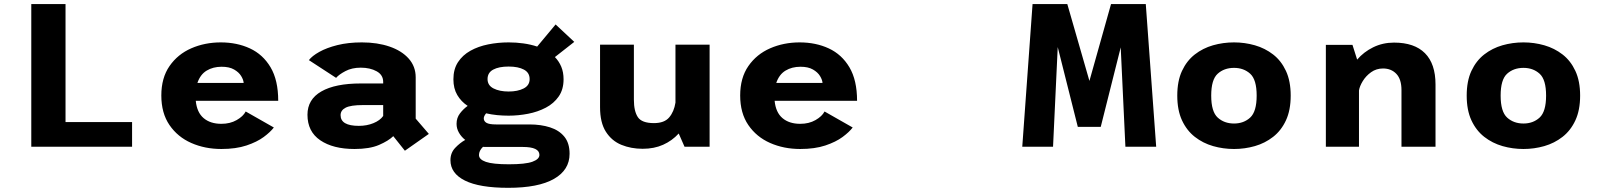

<svg xmlns="http://www.w3.org/2000/svg" viewBox="-20 -720 7850 942"><path d="M301.5 -121H628V0H133.5V-700H301.5Z M1323.5 -94.5Q1307 -72.5 1274 -48Q1241 -23.5 1189.2 -6.2Q1137.5 11 1066 11Q985.5 11 918.5 -18.5Q851.5 -48 811.5 -106.5Q771.5 -165 771.5 -251.5Q771.5 -338 811.8 -396Q852 -454 918.5 -483Q985 -512 1063.5 -512Q1142.5 -512 1206.2 -482.5Q1270 -453 1307.5 -389.8Q1345 -326.5 1345 -225.5H940.5Q946 -168.5 979 -140.5Q1012 -112.5 1066 -112.5Q1109 -112.5 1141 -130.8Q1173 -149 1185.5 -173ZM1067.5 -392.5Q1025 -392.5 993.8 -373.5Q962.5 -354.5 948.5 -313H1175.5Q1174.5 -328.5 1163.2 -347Q1152 -365.5 1128.5 -379Q1105 -392.5 1067.5 -392.5Z M1966.5 19.5 1909.5 -52Q1886 -29 1839.8 -9Q1793.5 11 1719.5 11Q1614 11 1551.2 -31.8Q1488.5 -74.5 1488.5 -157Q1488.5 -232.5 1556.8 -271.5Q1625 -310.5 1750 -310.5H1860V-318Q1860 -352.5 1828 -370.2Q1796 -388 1750 -388Q1706.5 -388 1674.8 -371.2Q1643 -354.5 1629 -338L1495.5 -425Q1511 -445.5 1546.8 -465.5Q1582.5 -485.5 1635.5 -498.8Q1688.5 -512 1755.5 -512Q1831.5 -512 1891.2 -491.5Q1951 -471 1985.2 -432.5Q2019.5 -394 2019.5 -340.5V-138L2084 -63ZM1740.5 -102.5Q1780 -102.5 1812.2 -115.8Q1844.5 -129 1860 -151V-204.5H1760.5Q1701 -204.5 1676 -191.8Q1651 -179 1651 -155Q1651 -102.5 1740.5 -102.5Z M2475.5 -152.5Q2447 -152.5 2419 -155.2Q2391 -158 2365 -164Q2353.5 -150 2353.5 -139.5Q2353.5 -125 2367 -117.2Q2380.5 -109.5 2413.5 -109.5H2577.5Q2634 -109.5 2678.5 -95.2Q2723 -81 2748.8 -49.5Q2774.5 -18 2774.5 34.5Q2774.5 114 2697.8 157.8Q2621 201.5 2473.5 201.5Q2332.5 201.5 2261.2 166Q2190 130.5 2190 66Q2190 30 2213.2 5.5Q2236.5 -19 2262.5 -33.5Q2243.5 -48.5 2231.8 -68.8Q2220 -89 2220 -112.5Q2220 -142 2236.8 -163.8Q2253.5 -185.5 2274.5 -200.5Q2242.5 -221.5 2223.5 -253.8Q2204.5 -286 2204.5 -331Q2204.5 -380.5 2227 -415Q2249.5 -449.5 2288 -471Q2326.5 -492.5 2375 -502.2Q2423.5 -512 2475.5 -512Q2512.5 -512 2548.2 -507Q2584 -502 2615.5 -491.5L2706 -600L2797.5 -514.5L2702.5 -440Q2722.5 -419.5 2733.8 -392.5Q2745 -365.5 2745 -331Q2745 -281 2721.2 -246.8Q2697.5 -212.5 2658 -191.8Q2618.5 -171 2570.8 -161.8Q2523 -152.5 2475.5 -152.5ZM2475.5 -271Q2520 -271 2549.2 -286Q2578.5 -301 2578.5 -332Q2578.5 -363.5 2550.5 -378.5Q2522.5 -393.5 2475.5 -393.5Q2427.5 -393.5 2399.8 -378.5Q2372 -363.5 2372 -332Q2372 -301 2401.5 -286Q2431 -271 2475.5 -271ZM2330 40.5Q2330 62.5 2364 74.2Q2398 86 2477 86Q2558 86 2592.2 73.5Q2626.5 61 2626.5 40Q2626.5 1 2545 1H2361.5Q2355.5 1 2349.5 0.5Q2330 19.5 2330 40.5Z M3133 10Q3076 10 3028.5 -9.5Q2981 -29 2952.5 -73.8Q2924 -118.5 2924 -194V-501H3090V-231Q3090 -174.5 3109.5 -145.2Q3129 -116 3188.5 -116Q3239.5 -116 3263.2 -144Q3287 -172 3294 -216.5V-501H3461.5V0H3338.5L3310 -65Q3277.5 -29.5 3233.5 -9.8Q3189.5 10 3133 10Z M4163.5 -94.5Q4147 -72.5 4114 -48Q4081 -23.5 4029.2 -6.2Q3977.5 11 3906 11Q3825.5 11 3758.5 -18.5Q3691.5 -48 3651.5 -106.5Q3611.5 -165 3611.5 -251.5Q3611.5 -338 3651.8 -396Q3692 -454 3758.5 -483Q3825 -512 3903.5 -512Q3982.5 -512 4046.2 -482.5Q4110 -453 4147.5 -389.8Q4185 -326.5 4185 -225.5H3780.5Q3786 -168.5 3819 -140.5Q3852 -112.5 3906 -112.5Q3949 -112.5 3981 -130.8Q4013 -149 4025.5 -173ZM3907.5 -392.5Q3865 -392.5 3833.8 -373.5Q3802.5 -354.5 3788.5 -313H4015.5Q4014.5 -328.5 4003.2 -347Q3992 -365.5 3968.5 -379Q3945 -392.5 3907.5 -392.5Z M4995.5 0 5046 -700H5216.5L5325 -323L5431 -700H5601.5L5652.5 0H5501.5L5478.5 -487.5L5380.5 -97.5H5268L5169.5 -489L5146.5 0Z M6034.5 11Q5981.5 11 5931.8 -3.2Q5882 -17.5 5842.2 -48.5Q5802.5 -79.5 5779.2 -129.5Q5756 -179.5 5756 -251Q5756 -322.5 5779.2 -372.2Q5802.5 -422 5842 -452.8Q5881.5 -483.5 5931.2 -497.8Q5981 -512 6034.5 -512Q6087 -512 6136.8 -497.8Q6186.5 -483.5 6226.2 -452.8Q6266 -422 6289.2 -372Q6312.5 -322 6312.5 -251Q6312.5 -179.5 6289.2 -129.5Q6266 -79.5 6226.2 -48.5Q6186.5 -17.5 6136.8 -3.2Q6087 11 6034.5 11ZM6034.5 -114Q6082 -114 6113.8 -143.2Q6145.5 -172.5 6145.5 -251Q6145.5 -329.5 6113.8 -358.2Q6082 -387 6034.5 -387Q5986 -387 5954.2 -358.2Q5922.5 -329.5 5922.5 -251Q5922.5 -172 5954.5 -143Q5986.5 -114 6034.5 -114Z M6485 0V-500H6615.5L6638.5 -427.5Q6670.5 -465 6717.2 -488Q6764 -511 6819.5 -511Q6919.5 -511 6971.2 -459Q7023 -407 7023 -305.5V0H6856V-278Q6856 -331 6831 -357.5Q6806 -384 6765.5 -384Q6732.5 -384 6707 -365.8Q6681.5 -347.5 6666 -322Q6650.5 -296.5 6647.5 -276V0Z M7454.5 11Q7401.5 11 7351.8 -3.2Q7302 -17.5 7262.2 -48.5Q7222.5 -79.5 7199.2 -129.5Q7176 -179.5 7176 -251Q7176 -322.5 7199.2 -372.2Q7222.5 -422 7262 -452.8Q7301.5 -483.5 7351.2 -497.8Q7401 -512 7454.5 -512Q7507 -512 7556.8 -497.8Q7606.5 -483.5 7646.2 -452.8Q7686 -422 7709.2 -372Q7732.5 -322 7732.5 -251Q7732.5 -179.5 7709.2 -129.5Q7686 -79.5 7646.2 -48.5Q7606.5 -17.5 7556.8 -3.2Q7507 11 7454.5 11ZM7454.5 -114Q7502 -114 7533.8 -143.2Q7565.5 -172.5 7565.5 -251Q7565.5 -329.5 7533.8 -358.2Q7502 -387 7454.5 -387Q7406 -387 7374.2 -358.2Q7342.5 -329.5 7342.5 -251Q7342.5 -172 7374.5 -143Q7406.5 -114 7454.5 -114Z"/></svg>

Font: League Mono
Style: Bold
Weight: 700
Width: 6
Designer: Tyler Finck
Foundry: The League of Moveable Type / Tyler Finck
Version: Version 2.300;RELEASE